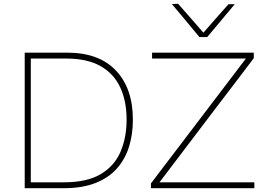

<svg xmlns="http://www.w3.org/2000/svg" viewBox="-20 -990 1418 1010"><path d="M110 0V-713H334Q500.5 -713 589.8 -619Q679 -525 679 -360Q679 -284.5 659 -219.2Q639 -154 596 -104.8Q553 -55.5 483.5 -27.8Q414 0 315 0ZM142 -31H316Q438 -31 510.2 -74.2Q582.5 -117.5 614.2 -192.2Q646 -267 646 -361Q646 -458.5 612.2 -530.8Q578.5 -603 508.5 -642.5Q438.5 -682 329 -682H142ZM774 0V-25Q804.5 -65.5 842.8 -115.8Q881 -166 920 -217Q959 -268 991 -310.5L1273.5 -682H780V-713H1315V-684Q1263.5 -616.5 1214.5 -551.5Q1165 -486.5 1115 -421L819 -31H1318V0ZM1029 -795Q993 -838.5 956.8 -882Q920.5 -925.5 884 -969L917 -970Q950.5 -931.5 983.5 -894.5Q1016 -857 1050 -818Q1083.5 -856.5 1116 -893.5Q1148.5 -930 1182 -968H1215Q1179 -925 1143 -882Q1107 -838.5 1070 -795Z"/></svg>

Font: Heraclito Thin
Style: Regular
Weight: 100
Designer: Kostas Bartsokas (font) & Cristiano Sobral (main changes)
Foundry: Kostas Bartsokas (font) & Cristiano Sobral (main changes)
Version: Version 1.00;July 8, 2020;FontCreator 13.0.0.2655 64-bit